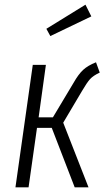

<svg xmlns="http://www.w3.org/2000/svg" viewBox="-20 -800 475 820"><path d="M406 -490Q378 -477 364.5 -462Q351 -447 330 -411L250 -276L358 0H299L201 -254H138L102 0H46L120 -523H176L145 -299H206L294 -446Q315 -483 335 -501.5Q355 -520 390 -534ZM345 -780 370 -730 195 -646 178 -677Z"/></svg>

Font: Fira Sans Extra Condensed Light
Style: Italic
Weight: 300
Width: 3
Italic angle: -8°
Designer: Carrois Corporate & Edenspiekermann AG
Foundry: Carrois Corporate GbR & Edenspiekermann AG
Version: Version 4.203